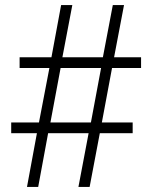

<svg xmlns="http://www.w3.org/2000/svg" viewBox="-20 -734 599 754"><path d="M86 0 125 -211H24V-253H133L174 -467H57V-509H182L220 -714H264L225 -509H384L423 -714H467L428 -509H534V-467H420L380 -253H501V-211H372L332 0H288L328 -211H169L130 0ZM178 -253H337L377 -467H218Z"/></svg>

Font: Noto Serif Kannada Light
Style: Regular
Weight: 300
Version: Version 2.003